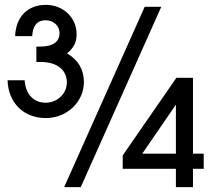

<svg xmlns="http://www.w3.org/2000/svg" viewBox="-20 -767 874 787"><path d="M243 0H311L641 -739H573ZM483 -75H701V0H771V-75H815V-137H771V-448H703L483 -130ZM11 -438C14 -345 77 -283 168 -283C254 -283 324 -349 324 -431C324 -482 300 -522 255 -548C283 -572 294 -594 294 -627C294 -695 239 -747 168 -747C93 -747 45 -698 42 -619H112C114 -662 133 -684 167 -684C200 -684 224 -661 224 -631C224 -595 196 -576 144 -576H129V-513H147C213 -513 254 -481 254 -429C254 -383 215 -346 167 -346C118 -346 85 -380 81 -438ZM563 -137 701 -338V-137Z"/></svg>

Font: Involve Medium
Style: Regular
Weight: 500
Designer: Stefan Peev
Foundry: Context Ltd.
Version: Version 1.001